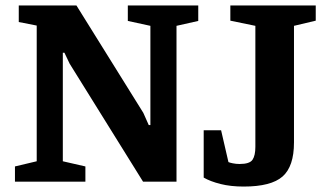

<svg xmlns="http://www.w3.org/2000/svg" viewBox="-20 -668 1205 706"><path d="M35 0V-56L115 -75V-574L49 -587V-648H261L507 -253L527 -208H533V-573L450 -591V-648H709V-591L629 -573V0H506L236 -434L217 -474H211V-75L294 -56V0ZM876 18Q828 18 790.5 8.5Q753 -1 729 -15V-189H793L820 -72Q824 -70 836 -67.5Q848 -65 861 -65Q898 -65 908.5 -80.5Q919 -96 919 -128V-573L827 -592V-648H1141V-592L1061 -573V-144Q1061 -56 1019 -19Q977 18 876 18Z"/></svg>

Font: Faustina
Style: Bold
Weight: 700
Designer: Alfonso Garcia
Foundry: http://www.omnibus-type.com
Version: Version 1.200